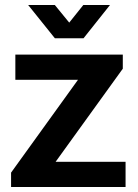

<svg xmlns="http://www.w3.org/2000/svg" viewBox="-20 -743 549 763"><path d="M24 0V-57L290 -426H41V-526H468V-470L201 -100H479V0ZM92 -723H198L283 -619L227 -618L311 -723H417L312 -591H198Z"/></svg>

Font: Archivo SemiBold SemiBold
Style: Regular
Weight: 600
Version: Version 2.001